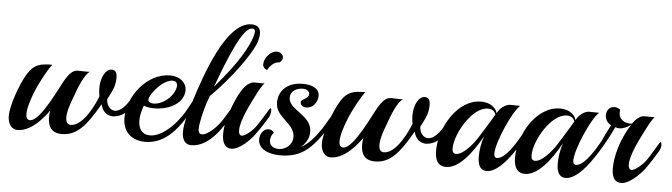

<svg xmlns="http://www.w3.org/2000/svg" viewBox="-48 -935 4013 1146"><g transform="rotate(5 1959.0 -362.0)"><path d="M745 -246C720 -201 687 -159 650 -159C625 -159 599 -184 599 -224C617 -263 643 -294 643 -357C643 -381 636 -402 611 -402C573 -402 546 -348 546 -287C546 -269 548 -252 551 -237C537 -198 472 -52 395 -52C377 -52 365 -64 365 -96C365 -136 388 -194 394 -210C419 -282 450 -359 482 -378C479 -377 471 -377 462 -377C444 -377 419 -378 408 -378C378 -378 357 -351 337 -319C312 -280 214 -59 151 -59C132 -59 126 -74 126 -95C126 -135 149 -195 154 -210C183 -291 253 -406 253 -396C253 -399 252 -400 250 -400C183 -400 145 -390 110 -335C64 -262 22 -129 22 -76C22 -23 48 6 80 6C121 6 185 -14 266 -127C264 -116 262 -103 262 -88C262 -40 278 7 346 7C437 7 491 -57 568 -191L571 -181C583 -142 611 -125 642 -125C680 -125 753 -157 753 -237C753 -245 752 -251 750 -251C748 -251 747 -249 745 -246Z M1108 -203C1116 -216 1119 -232 1119 -244C1119 -253 1116 -260 1113 -260C1111 -260 1109 -258 1106 -253C1075 -194 1062 -172 1035 -138C999 -91 934 -31 872 -31C822 -31 801 -66 801 -115C801 -142 808 -173 820 -205C833 -198 856 -194 882 -194C974 -194 1060 -241 1060 -318C1060 -360 1023 -398 961 -398C824 -398 711 -253 711 -122C711 -27 777 10 846 10C978 10 1052 -107 1108 -203ZM1007 -339C1002 -281 935 -222 876 -222C861 -222 844 -227 844 -242C844 -268 886 -314 896 -324C922 -350 954 -368 979 -368C1000 -368 1007 -354 1007 -339Z M1450 -610C1461 -630 1473 -663 1473 -692C1473 -720 1460 -744 1418 -744C1263 -744 1153 -396 1114 -277C1088 -197 1066 -120 1066 -70C1066 -23 1085 6 1122 6C1239 6 1318 -142 1353 -201C1360 -213 1363 -228 1363 -239C1363 -249 1361 -255 1357 -255C1352 -255 1306 -170 1281 -138C1264 -116 1214 -64 1180 -64C1167 -64 1158 -73 1158 -94C1157 -123 1176 -206 1191 -250L1207 -296C1274 -360 1397 -504 1450 -610ZM1429 -719C1438 -719 1442 -712 1442 -702C1442 -675 1418 -626 1414 -617C1368 -523 1294 -432 1227 -353C1285 -511 1366 -719 1422 -719Z M1603 -532C1616 -540 1622 -551 1622 -562C1622 -579 1606 -595 1583 -595C1546 -595 1508 -551 1508 -512C1508 -498 1518 -486 1534 -480C1543 -499 1570 -532 1599 -532C1600 -532 1602 -532 1603 -532ZM1570 -201C1577 -213 1580 -228 1580 -239C1580 -249 1578 -255 1574 -255C1570 -255 1522 -170 1498 -138C1470 -102 1434 -77 1418 -77C1405 -77 1399 -89 1399 -107C1399 -168 1448 -262 1487 -339C1494 -353 1515 -390 1527 -399C1524 -399 1521 -399 1517 -399C1502 -399 1478 -400 1467 -400C1405 -400 1364 -295 1346 -250C1321 -188 1306 -126 1306 -78C1306 -16 1331 6 1362 6C1410 6 1470 -54 1498 -92C1525 -128 1551 -169 1570 -201Z M1949 -203C1956 -215 1959 -229 1959 -240C1959 -250 1957 -257 1953 -257C1948 -257 1908 -183 1893 -161C1862 -114 1818 -60 1774 -41C1799 -59 1823 -94 1823 -134C1823 -238 1683 -252 1683 -329C1683 -366 1717 -388 1758 -388C1774 -388 1797 -380 1797 -358C1797 -331 1751 -325 1751 -308C1751 -287 1767 -278 1786 -278C1829 -278 1854 -318 1854 -353C1854 -402 1803 -417 1754 -417C1663 -417 1610 -364 1610 -293C1610 -201 1726 -181 1726 -94C1726 -52 1688 -17 1644 -17C1609 -17 1588 -36 1588 -63C1588 -77 1593 -97 1607 -111C1603 -121 1589 -129 1575 -129C1541 -129 1523 -93 1523 -65C1523 -6 1587 20 1655 20C1790 20 1854 -45 1949 -203Z M2621 -246C2596 -201 2563 -159 2526 -159C2501 -159 2475 -184 2475 -224C2493 -263 2519 -294 2519 -357C2519 -381 2512 -402 2487 -402C2449 -402 2422 -348 2422 -287C2422 -269 2424 -252 2427 -237C2413 -198 2348 -52 2271 -52C2253 -52 2241 -64 2241 -96C2241 -136 2264 -194 2270 -210C2295 -282 2326 -359 2358 -378C2355 -377 2347 -377 2338 -377C2320 -377 2295 -378 2284 -378C2254 -378 2233 -351 2213 -319C2188 -280 2090 -59 2027 -59C2008 -59 2002 -74 2002 -95C2002 -135 2025 -195 2030 -210C2059 -291 2129 -406 2129 -396C2129 -399 2128 -400 2126 -400C2059 -400 2021 -390 1986 -335C1940 -262 1898 -129 1898 -76C1898 -23 1924 6 1956 6C1997 6 2061 -14 2142 -127C2140 -116 2138 -103 2138 -88C2138 -40 2154 7 2222 7C2313 7 2367 -57 2444 -191L2447 -181C2459 -142 2487 -125 2518 -125C2556 -125 2629 -157 2629 -237C2629 -245 2628 -251 2626 -251C2624 -251 2623 -249 2621 -246Z M3098 -201C3105 -213 3108 -227 3108 -238C3108 -248 3106 -255 3102 -255C3100 -255 3098 -253 3095 -248C3063 -187 2998 -77 2947 -77C2935 -77 2929 -86 2929 -103C2929 -170 3014 -363 3058 -399C3055 -399 3052 -399 3048 -399C3033 -399 3009 -400 2998 -400C2971 -400 2936 -374 2921 -343C2908 -391 2858 -404 2824 -404C2682 -404 2581 -227 2581 -89C2581 -20 2610 3 2648 3C2723 3 2797 -89 2859 -199C2844 -156 2838 -114 2838 -77C2838 -30 2851 6 2892 6C2973 6 3060 -137 3098 -201ZM2915 -334C2911 -327 2885 -282 2826 -189C2792 -136 2739 -80 2702 -80C2685 -80 2678 -90 2678 -111C2678 -199 2774 -366 2868 -366C2890 -366 2908 -357 2915 -334Z M3571 -201C3578 -213 3581 -227 3581 -238C3581 -248 3579 -255 3575 -255C3573 -255 3571 -253 3568 -248C3536 -187 3471 -77 3420 -77C3408 -77 3402 -86 3402 -103C3402 -170 3487 -363 3531 -399C3528 -399 3525 -399 3521 -399C3506 -399 3482 -400 3471 -400C3444 -400 3409 -374 3394 -343C3381 -391 3331 -404 3297 -404C3155 -404 3054 -227 3054 -89C3054 -20 3083 3 3121 3C3196 3 3270 -89 3332 -199C3317 -156 3311 -114 3311 -77C3311 -30 3324 6 3365 6C3446 6 3533 -137 3571 -201ZM3388 -334C3384 -327 3358 -282 3299 -189C3265 -136 3212 -80 3175 -80C3158 -80 3151 -90 3151 -111C3151 -199 3247 -366 3341 -366C3363 -366 3381 -357 3388 -334Z M3908 -203C3915 -215 3918 -229 3918 -239C3918 -249 3915 -257 3911 -257C3906 -257 3859 -169 3835 -138C3806 -102 3771 -77 3754 -76C3741 -76 3734 -88 3734 -106C3734 -167 3784 -262 3824 -340C3831 -354 3852 -392 3864 -401C3861 -401 3858 -401 3854 -401C3839 -401 3814 -402 3803 -402C3775 -402 3751 -379 3732 -352C3728 -351 3724 -351 3720 -351C3685 -351 3653 -372 3653 -409C3653 -415 3653 -421 3655 -427C3647 -435 3633 -441 3619 -441C3588 -441 3572 -414 3572 -389C3572 -367 3584 -343 3608 -331C3604 -319 3553 -233 3553 -201C3553 -190 3555 -182 3558 -182C3559 -182 3560 -183 3561 -185C3601 -250 3624 -300 3635 -322C3642 -319 3650 -317 3658 -317C3682 -317 3708 -329 3728 -345C3667 -250 3641 -147 3641 -77C3641 -23 3659 7 3698 7C3746 7 3808 -55 3835 -91C3862 -128 3888 -170 3908 -203Z"/></g></svg>

Font: Playball
Style: Regular
Weight: 400
Designer: Robert E. Leuschke
Foundry: Robert E. Leuschke
Version: Version 1.001